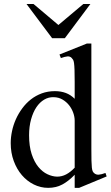

<svg xmlns="http://www.w3.org/2000/svg" viewBox="-20 -909 544 944"><path d="M369.1 14.6H347.2V-49.8Q317.4 -18.6 286.6 -2Q255.9 14.6 216.8 14.6Q179.7 14.6 146.2 -2Q112.8 -18.6 87.6 -47.9Q62.5 -77.1 47.6 -117.4Q32.7 -157.7 32.7 -205.1Q32.7 -233.9 39.1 -264.2Q45.4 -294.4 58.1 -322.8Q70.8 -351.1 89.4 -376.2Q107.9 -401.4 131.8 -420.2Q155.8 -439 185.5 -450Q215.3 -460.9 250 -460.9Q279.3 -460.9 303.5 -451.9Q327.6 -442.9 347.2 -423.3V-506.3Q347.2 -543.5 346.4 -564.9Q345.7 -586.4 344 -598.4Q342.3 -610.4 339.4 -615.2Q336.4 -620.1 332 -624.5Q323.7 -632.8 311.3 -631.6Q298.8 -630.4 279.3 -623.5L272.5 -641.1L406.7 -694.8H429.2V-177.2Q429.2 -141.1 429.7 -119.4Q430.2 -97.7 431.6 -85Q433.1 -72.3 436 -66.4Q439 -60.5 444.3 -56.6Q453.1 -49.3 466.1 -50.3Q479 -51.3 498.5 -58.6L504.4 -41.5ZM347.2 -315.9Q347.2 -334.5 340.1 -354.5Q333 -374.5 319.8 -391.4Q306.6 -408.2 287.6 -419.4Q268.6 -430.7 244.1 -431.2Q219.2 -432.1 197.3 -419.2Q175.3 -406.2 158.9 -381.8Q142.6 -357.4 132.8 -322.3Q123 -287.1 123 -244.1Q123 -189.9 135.7 -151.4Q148.4 -112.8 168.5 -88.4Q188.5 -64 212.9 -52.5Q237.3 -41 260.7 -40.5Q284.2 -40.5 305.2 -51.5Q326.2 -62.5 347.2 -84.5ZM298.8 -721.2H236.3L110.4 -889.2H145L267.1 -786.1L389.6 -889.2H424.3Z"/></svg>

Font: Doulos SIL Afr
Style: Regular
Weight: 400
Designer: Walt Agee, Victor Gaultney, Peter Martin, Debbi Hosken, Becca Hirsbrunner
Foundry: SIL International
Version: Version 5.000